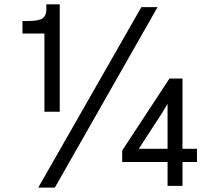

<svg xmlns="http://www.w3.org/2000/svg" viewBox="-20 -810 1001 880"><path d="M83 -656.2Q83 -670.9 83 -713.9Q89.8 -713.9 111.3 -713.9Q159.2 -713.9 175.8 -726.6Q192.4 -739.3 192.4 -765.6Q192.4 -773.4 192.4 -790Q208 -790 253.9 -790Q253.9 -667 253.9 -297.9Q236.3 -297.9 183.6 -297.9Q183.6 -387.7 183.6 -656.2Q158.2 -656.2 83 -656.2ZM540 -120.1Q593.8 -203.1 756.8 -450.2Q771.5 -450.2 816.4 -450.2Q816.4 -369.1 816.4 -127.9Q833 -127.9 882.8 -127.9Q882.8 -113.3 882.8 -67.4Q866.2 -67.4 816.4 -67.4Q816.4 -40 816.4 42Q799.8 42 748 42Q748 14.6 748 -67.4Q696.3 -67.4 540 -67.4Q540 -80.1 540 -120.1ZM616.2 -127.9Q649.4 -127.9 748 -127.9Q748 -168.9 748 -290Q748 -300.8 748 -334Q742.2 -323.2 722.7 -292Q696.3 -251 616.2 -127.9ZM155.3 49.8Q273.4 -157.2 627.9 -777.3Q646.5 -777.3 702.1 -777.3Q585 -570.3 231.4 49.8Q211.9 49.8 155.3 49.8Z"/></svg>

Font: Gothic A1
Style: Regular
Weight: 400
Designer: HanYang I&C Co.,Ltd.
Version: Version 2.50